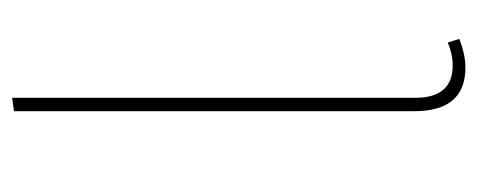

<svg xmlns="http://www.w3.org/2000/svg" viewBox="-255 -521 786 316"><g transform="rotate(-90 138.0 -363.0)"><path d="M135 -736V-73Q135 -11 188 -11Q207 -11 226 -19L232 0Q206 10 185 10Q113 10 113 -74V-733Z"/></g></svg>

Font: FiraSans
Style: Regular
Weight: 150
Designer: Carrois Corporate & Edenspiekermann AG
Foundry: Carrois Corporate GbR & Edenspiekermann AG
Version: Version 3.106;PS 003.106;hotconv 1.0.70;makeotf.lib2.5.58329